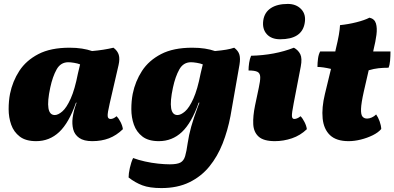

<svg xmlns="http://www.w3.org/2000/svg" viewBox="-20 -710 2009 978"><path d="M558 -467Q579 -451 585 -430.5Q591 -410 584 -379L539 -184Q527 -133 528.5 -118.5Q530 -104 543 -104Q550 -104 557 -107Q564 -110 574 -118Q584 -108 594 -88.5Q604 -69 606 -52Q573 -20 535 -5.5Q497 9 450 9Q407 9 383.5 -7.5Q360 -24 353 -51Q346 -78 350 -110Q353 -130 357 -146Q361 -162 370 -187H367Q331 -84 281.5 -37.5Q232 9 164 9Q111 9 80.5 -14.5Q50 -38 37 -75Q24 -112 24 -154Q24 -196 31 -232Q44 -296 78.5 -349Q113 -402 175.5 -434.5Q238 -467 334 -467Q369 -467 397.5 -462.5Q426 -458 449 -450Q508 -455 558 -467ZM236 -264Q206 -124 259 -124Q276 -124 297.5 -142.5Q319 -161 340 -207.5Q361 -254 377 -336L388 -382Q376 -387 357.5 -390Q339 -393 328 -393Q289 -393 268.5 -356.5Q248 -320 236 -264Z M802 248Q742 248 705 234Q668 220 635 194Q635 174 641.5 145Q648 116 658 95Q685 105 718.5 112.5Q752 120 785.5 123.5Q819 127 845 127Q882 127 899 118Q916 109 923 85.5Q930 62 936 19Q942 -22 954 -65Q966 -108 988 -167L996 -187H992Q956 -84 906.5 -37.5Q857 9 789 9Q736 9 705.5 -14.5Q675 -38 662 -75Q649 -112 649 -154Q649 -196 656 -232Q669 -296 703.5 -349Q738 -402 800.5 -434.5Q863 -467 959 -467Q995 -467 1023.5 -462.5Q1052 -458 1075 -450Q1109 -453 1132.5 -457Q1156 -461 1173 -467Q1194 -451 1199.5 -431.5Q1205 -412 1200 -381L1154 -119Q1140 -45 1114 21Q1088 87 1046.5 138Q1005 189 944.5 218.5Q884 248 802 248ZM861 -264Q831 -124 884 -124Q901 -124 922.5 -142.5Q944 -161 965 -207.5Q986 -254 1002 -336L1013 -382Q1001 -387 982.5 -390Q964 -393 953 -393Q914 -393 893.5 -356.5Q873 -320 861 -264Z M1380 9Q1323 9 1297.5 -14Q1272 -37 1270 -77.5Q1268 -118 1279 -172L1298 -262Q1306 -298 1305.5 -317.5Q1305 -337 1291.5 -344Q1278 -351 1246 -351Q1246 -369 1249 -389.5Q1252 -410 1259 -426Q1380 -429 1477 -467Q1499 -455 1509.5 -434Q1520 -413 1512 -371L1476 -184Q1466 -133 1467 -118.5Q1468 -104 1479 -104Q1485 -104 1493 -107Q1501 -110 1511 -118Q1521 -108 1531 -88.5Q1541 -69 1543 -52Q1510 -20 1467 -5.5Q1424 9 1380 9ZM1407 -510Q1362 -510 1338.5 -536.5Q1315 -563 1321 -606Q1327 -647 1359.5 -668.5Q1392 -690 1446 -690Q1489 -690 1514.5 -663Q1540 -636 1532 -592Q1518 -510 1407 -510Z M1756 9Q1693 9 1661 -21.5Q1629 -52 1623.5 -106.5Q1618 -161 1635 -231L1666 -359Q1645 -364 1627.5 -366.5Q1610 -369 1597 -369Q1597 -390 1600 -412Q1603 -434 1611 -448H1688L1690 -458Q1701 -503 1706 -532Q1711 -561 1712 -582Q1753 -586 1795 -596.5Q1837 -607 1862 -620Q1888 -614 1895 -590.5Q1902 -567 1897.5 -532.5Q1893 -498 1883 -458L1881 -448H1969Q1969 -424 1967 -401Q1965 -378 1959 -365Q1932 -365 1908.5 -362.5Q1885 -360 1858 -352L1833 -243Q1820 -185 1819 -155.5Q1818 -126 1826.5 -116Q1835 -106 1850 -106Q1861 -106 1873.5 -111.5Q1886 -117 1896 -127Q1906 -113 1913.5 -92.5Q1921 -72 1922 -53Q1907 -35 1878.5 -21Q1850 -7 1817.5 1Q1785 9 1756 9Z"/></svg>

Font: Vollkorn Black
Style: Italic
Weight: 900
Italic angle: -11°
Designer: Friedrich Althausen
Foundry: Friedrich Althausen
Version: Version 5.000; ttfautohint (v1.8.3)